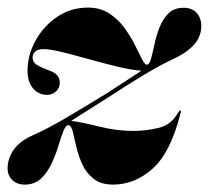

<svg xmlns="http://www.w3.org/2000/svg" viewBox="-23 -477 550 506"><path d="M158.5 -147Q151 -148.5 144.8 -133.2Q138.5 -118 131.5 -94.5Q124.5 -71 113.5 -47Q102.5 -23 85.5 -6.8Q68.5 9.5 42.5 9.5Q22 9.5 9.5 -2.5Q-3 -14.5 -3 -33Q-3 -59.5 13.2 -82.5Q29.5 -105.5 63.5 -120.5Q104 -138.5 155.5 -169Q207 -199.5 260 -232Q285.5 -248.5 309.2 -264Q333 -279.5 349.5 -290.5Q320.5 -293 283.8 -302Q247 -311 209.5 -321.5Q172 -332 140.8 -339.8Q109.5 -347.5 92 -347.5Q76.5 -347.5 69.8 -341Q63 -334.5 63 -325.5Q63 -312.5 75.5 -305.2Q88 -298 108.5 -290.5Q123 -285 128.8 -277.2Q134.5 -269.5 134.5 -258.5Q134.5 -245 124.5 -236Q114.5 -227 101 -227Q79 -227 64.2 -244Q49.5 -261 49.5 -290.5Q49.5 -331 70.2 -369.2Q91 -407.5 127 -432.2Q163 -457 209 -457Q241 -457 264.5 -441.8Q288 -426.5 304.5 -404Q321 -381.5 332.2 -359Q343.5 -336.5 351 -321.5Q358.5 -306.5 364 -306.5Q370.5 -306.5 374.8 -321.5Q379 -336.5 383.8 -359Q388.5 -381.5 397 -403.8Q405.5 -426 420.5 -441.2Q435.5 -456.5 460.5 -456.5Q483.5 -456.5 495.5 -442.8Q507.5 -429 507.5 -408.5Q507.5 -381 488.5 -359.5Q469.5 -338 433.5 -321.5Q403 -307.5 360.2 -282Q317.5 -256.5 265.5 -222.5Q236.5 -204 209.2 -186.8Q182 -169.5 164.5 -158.5Q194.5 -154.5 239.5 -143.2Q284.5 -132 327.5 -132Q363 -132 396 -140.2Q429 -148.5 446.5 -180.5Q450 -186.5 452.5 -186Q454.5 -185.5 452.5 -177.5Q426.5 -75 379.5 -32.8Q332.5 9.5 275 9.5Q243 9.5 223.5 -6Q204 -21.5 193.8 -44.2Q183.5 -67 178.2 -90Q173 -113 169 -129.2Q165 -145.5 158.5 -147Z"/></svg>

Font: Fraunces 144pt S000
Style: Bold Italic
Weight: 700
Italic angle: -16°
Version: Version 1.000; ttfautohint (v1.8.3)